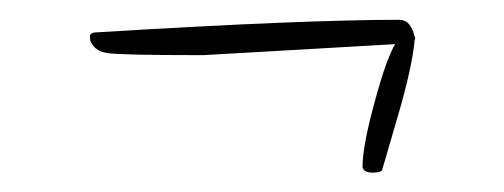

<svg xmlns="http://www.w3.org/2000/svg" viewBox="-20 -382 515 196"><path d="M382.8 -336.9H383.3C377.1 -326.2 370 -306.1 362.1 -276.6C354.1 -247.2 350.1 -225.6 350.1 -211.9C350.4 -208 353.6 -206 359.6 -205.8C365.6 -205.6 369.1 -206.5 370.1 -208.5L386.2 -263.7C396 -297.2 401.7 -323.1 403.3 -341.3L403.8 -342.3V-343.8L403.3 -344.7C400.4 -356.1 395.3 -361.8 388.2 -361.8C322.4 -361.8 219.9 -357.6 80.6 -349.1C74.7 -349.1 71.8 -347.8 71.8 -345.2C71.8 -343.3 71.9 -341.6 72.3 -340.3C74.9 -333.5 80.5 -329.3 89.1 -327.9C97.7 -326.4 130.5 -325.7 187.5 -325.7Z"/></svg>

Font: Kristi
Style: Medium
Weight: 400
Italic angle: -15°
Version: Version 1.003